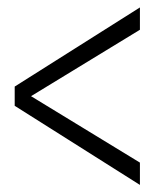

<svg xmlns="http://www.w3.org/2000/svg" viewBox="-20 -508 442 529"><path d="M365.5 1.5V-60L65.5 -243L365.5 -426V-487.5L20.5 -269.5V-216.5Z"/></svg>

Font: Anybody SemiExpanded Light
Style: Regular
Weight: 300
Width: 6
Version: Version 1.113;gftools[0.9.25]